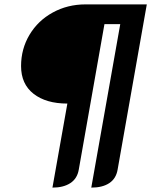

<svg xmlns="http://www.w3.org/2000/svg" viewBox="-20 -719 689 875"><path d="M287 -247Q190 -247 133 -291.5Q76 -336 76 -418Q76 -496 114.5 -560.5Q153 -625 220.5 -662Q288 -699 370 -699H649L516 54Q509 95 478 115.5Q447 136 396 136L528 -609H456L339 54Q332 95 300.5 115.5Q269 136 219 136Z"/></svg>

Font: K2D Medium
Style: Italic
Weight: 500
Italic angle: -10°
Designer: Katatrad Aksorn Co.,Ltd.
Foundry: Cadson Demak Co.,Ltd.
Version: Version 1.000; ttfautohint (v1.6)